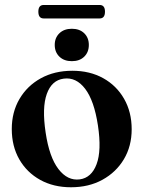

<svg xmlns="http://www.w3.org/2000/svg" viewBox="-20 -760 591 791"><path d="M278 -468.5Q350 -468.5 405 -438Q460 -407.5 491.2 -353Q522.5 -298.5 522.5 -227.5Q522.5 -158 490.5 -104.2Q458.5 -50.5 402.2 -19.5Q346 11.5 272.5 11.5Q200.5 11.5 145.5 -19Q90.5 -49.5 59.5 -103.5Q28.5 -157.5 28.5 -228.5Q28.5 -298 60.2 -352.2Q92 -406.5 148.2 -437.5Q204.5 -468.5 278 -468.5ZM308.5 -21Q357 -27.5 378 -83.8Q399 -140 383.5 -243Q368 -345.5 330.8 -394.2Q293.5 -443 242.5 -436Q193 -429.5 172.8 -373Q152.5 -316.5 168 -214Q183 -112.5 220.8 -63.5Q258.5 -14.5 308.5 -21ZM276 -508Q244 -508 224.8 -526.5Q205.5 -545 205.5 -575Q205.5 -604.5 224.8 -623Q244 -641.5 276 -641.5Q308 -641.5 327 -623Q346 -604.5 346 -575Q346 -545 327 -526.5Q308 -508 276 -508ZM138 -712Q138 -739.5 160 -739.5H390.5Q412.5 -739.5 412.5 -712Q412.5 -684 390.5 -684H160Q138 -684 138 -712Z"/></svg>

Font: Fraunces 72pt SemiBold
Style: Regular
Weight: 600
Version: Version 1.000;[b76b70a41]